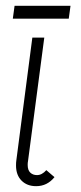

<svg xmlns="http://www.w3.org/2000/svg" viewBox="-20 -629 279 659"><path d="M75 -63Q75 -45 84 -36.5Q93 -28 107 -28Q124 -28 139 -45L167 -21Q142 10 104 10Q73 10 54 -9Q35 -28 35 -61Q35 -72 36 -78L91 -500H132L76 -75Q75 -71 75 -63ZM30 -609H222L216 -565H24Z"/></svg>

Font: Bellota Light
Style: Italic
Weight: 300
Italic angle: -7.5°
Designer: Kemie Guaida
Foundry: Kemie Guaida
Version: Version 4.001